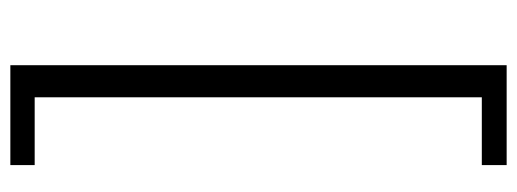

<svg xmlns="http://www.w3.org/2000/svg" viewBox="-334 -496 999 371"><g transform="rotate(90 165.5 -310.5)"><path d="M106 169V-790H299V-742H168V122H299V169Z"/></g></svg>

Font: Source Han Sans SC Normal
Style: Regular
Weight: 350
Designer: Ryoko NISHIZUKA 西塚涼子 (kana, bopomofo & ideographs); Paul D. Hunt (Latin, Greek & Cyrillic); Sandoll Communications 산돌커뮤니
Foundry: Adobe
Version: Version 2.004;hotconv 1.0.118;makeotfexe 2.5.65603